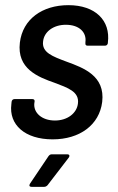

<svg xmlns="http://www.w3.org/2000/svg" viewBox="-20 -534 459 744"><path d="M184 6C289 6 365 -50 376 -139C388 -240 304 -271 238 -295C185 -315 141 -330 147 -374C151 -411 187 -438 235 -438C288 -438 316 -408 311 -371V-367C310 -361 313 -357 319 -357H387C393 -357 397 -361 398 -367V-369C409 -455 349 -514 245 -514C144 -514 68 -460 57 -369C45 -268 126 -236 192 -213C242 -194 288 -179 282 -133C278 -96 242 -67 193 -67C141 -67 109 -98 113 -134L114 -140C115 -146 112 -150 106 -150H36C30 -150 26 -146 25 -140L24 -130C14 -51 76 6 184 6ZM102 190H151C156 190 160 188 164 184L247 76C251 70 249 64 241 64H180C175 64 171 67 168 71L96 178C92 185 94 190 102 190Z"/></svg>

Font: Barlow Semi Condensed Medium
Style: Italic
Weight: 500
Width: 4
Italic angle: -7°
Designer: Jeremy Tribby
Foundry: Tribby Type
Version: Version 1.422;hotconv 1.0.109;makeotfexe 2.5.65596